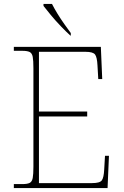

<svg xmlns="http://www.w3.org/2000/svg" viewBox="-20 -951 625 971"><path d="M50 0V-20H93Q118 -20 130 -26Q142 -32 145.5 -51Q149 -70 149 -108V-606Q149 -645 145.5 -663.5Q142 -682 130 -688Q118 -694 93 -694H50V-714H490L497 -551H477L473 -620Q471 -661 461 -675Q451 -689 412 -689H177V-387H421V-362H177V-25H446Q485 -25 495 -39Q505 -53 507 -94L511 -163H531L524 0ZM336 -771Q316 -789 288.5 -817.5Q261 -846 237 -875Q213 -904 200 -921V-931H243Q254 -909 270.5 -882Q287 -855 305.5 -829Q324 -803 338 -784V-771Z"/></svg>

Font: Noto Serif Telugu Thin
Style: Regular
Weight: 100
Designer: Jelle Bosma - Monotype Design Team
Foundry: Monotype Imaging Inc.
Version: Version 2.005; ttfautohint (v1.8.4.7-5d5b)